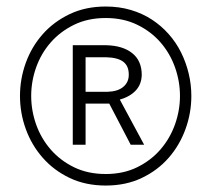

<svg xmlns="http://www.w3.org/2000/svg" viewBox="-20 -556 640 586"><path d="M41 -263.2Q41 -315.4 58.8 -364.5Q76.7 -413.6 110.4 -451.7Q144 -489.7 192.6 -512.9Q241.2 -536.1 302.7 -536.1Q343.8 -536.1 379.2 -525.6Q414.6 -515.1 443.4 -496.3Q472.2 -477.5 494.9 -451.9Q517.6 -426.3 532.7 -395.8Q547.9 -365.2 555.9 -331.5Q564 -297.9 564 -263.2Q564 -210.9 546.1 -161.9Q528.3 -112.8 494.9 -74.5Q461.4 -36.1 412.8 -12.9Q364.3 10.3 302.7 10.3Q241.2 10.3 192.6 -12.9Q144 -36.1 110.4 -74.5Q76.7 -112.8 58.8 -161.9Q41 -210.9 41 -263.2ZM75.2 -263.2Q75.2 -218.8 90.3 -176Q105.5 -133.3 134.8 -99.6Q164.1 -65.9 206.3 -45.4Q248.5 -24.9 302.7 -24.9Q356.9 -24.9 398.9 -45.7Q440.9 -66.4 470 -100.1Q499 -133.8 514.2 -176.5Q529.3 -219.2 529.3 -263.2Q529.3 -307.6 514.2 -350.3Q499 -393.1 470 -426.5Q440.9 -460 398.7 -480.5Q356.4 -501 302.7 -501Q248.5 -501 206.3 -480.5Q164.1 -460 134.8 -426.5Q105.5 -393.1 90.3 -350.3Q75.2 -307.6 75.2 -263.2ZM241.2 -239.7V-114.3H202.1V-418H303.2Q354.5 -417 383.5 -393.8Q412.6 -370.6 412.6 -327.6Q412.1 -299.3 394.8 -280.3Q377.4 -261.2 345.7 -252L419.9 -114.3H378.9L313.5 -239.7ZM241.2 -275.9H309.1Q339.8 -276.9 356.4 -291Q373 -305.2 373 -327.1Q373.5 -354 356.7 -367.2Q339.8 -380.4 303.2 -381.3H241.2Z"/></svg>

Font: TypoPRO Roboto Mono
Style: Regular
Weight: 300
Designer: Google
Version: Version 2.000986; 2015; ttfautohint (v1.3)